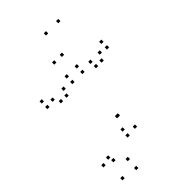

<svg xmlns="http://www.w3.org/2000/svg" viewBox="-304 -911 1229 1229"><g transform="rotate(-45 310.0 -297.0)"><path d="M357.5 28.5V8.5H337.5V28.5ZM533.7 -466.2V-486.2H513.7V-466.2ZM506 -421.7V-441.7H486V-421.7ZM589.7 -457V-477H569.7V-457ZM589.7 -507.5V-527.5H569.7V-507.5ZM367.5 -507.5V-527.5H347.5V-507.5ZM367.5 -457V-477H347.5V-457ZM455.2 -421.7V-441.7H435.2V-421.7ZM449.8 -466.2V-486.2H429.8V-466.2ZM330.7 -99.7V-119.7H310.7V-99.7ZM324 -99.7V-119.7H304V-99.7ZM206.3 -466.2V-486.2H186.3V-466.2ZM188.5 -421.7V-441.7H168.5V-421.7ZM276.5 -457V-477H256.5V-457ZM276.5 -507.5V-527.5H256.5V-507.5ZM50 -507.5V-527.5H30V-507.5ZM50 -457V-477H30V-457ZM137.7 -421.7V-441.7H117.7V-421.7ZM107 -466.2V-486.2H87V-466.2ZM284.7 34.8V14.8H264.7V34.8ZM289 -14.3V-34.3H269V-14.3ZM178.7 142.8V122.8H158.7V142.8ZM108.3 82.8V62.8H88.3V82.8ZM96.5 47.2V27.2H76.5V47.2ZM40.5 60.8V40.8H20.5V60.8ZM68 205.5V185.5H48V205.5ZM176 221.5V201.5H156V221.5ZM282.8 -627.2V-647.2H262.8V-627.2ZM377.3 -796.2V-816.2H357.3V-796.2ZM488.2 -796.2V-816.2H468.2V-796.2ZM352.3 -627.2V-647.2H332.3V-627.2Z"/></g></svg>

Font: Monaspace Xenon Dots Var
Style: Regular
Weight: 400
Designer: Riley Cran and the Lettermatic Team
Version: Version 1.100 (Monaspace Xenon Dots)